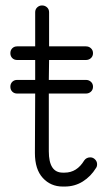

<svg xmlns="http://www.w3.org/2000/svg" viewBox="-20 -679 394 704"><path d="M289 -91Q297 -102 311 -102Q321 -102 328.5 -94.5Q336 -87 336 -77Q336 -68 332 -63Q313 -32 283.5 -13.5Q254 5 217 5H210Q166 5 137 -26.5Q108 -58 108 -118L109 -336H43Q32 -336 25 -343Q18 -350 18 -361Q18 -372 25 -379Q32 -386 43 -386H109V-459H43Q32 -459 25 -466Q18 -473 18 -484Q18 -495 25 -502Q32 -509 43 -509H109V-634Q109 -645 116.5 -652Q124 -659 134 -659Q145 -659 152.5 -652Q160 -645 160 -634V-509H295Q306 -509 313.5 -502Q321 -495 321 -484Q321 -473 313.5 -466Q306 -459 295 -459H160L159 -386H295Q306 -386 313.5 -379Q321 -372 321 -361Q321 -350 313.5 -343Q306 -336 295 -336H159V-124Q159 -46 210 -46H217Q262 -46 289 -91Z"/></svg>

Font: Libertine Sup
Style: Regular
Weight: 400
Designer: Bastien Sozeau
Foundry: NBR — Bastien Sozeau
Version: Version 2.003; ttfautohint (v1.8.4.7-5d5b);gftools[0.9.33]